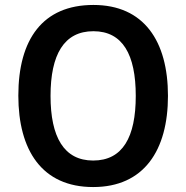

<svg xmlns="http://www.w3.org/2000/svg" viewBox="-20 -745 752 775"><path d="M658 -358C658 -579 561 -725 357 -725C153 -725 54 -587 54 -359C54 -139 149 10 356 10C561 10 658 -138 658 -358ZM184 -358C184 -524 238 -619 357 -619C475 -619 528 -525 528 -358C528 -191 475 -97 356 -97C238 -97 184 -192 184 -358Z"/></svg>

Font: Noto Sans Devanagari UI SemiCondensed SemiBold
Style: Regular
Weight: 600
Width: 4
Designer: Jelle Bosma - Monotype Design Team
Foundry: Monotype Imaging Inc.
Version: Version 2.004